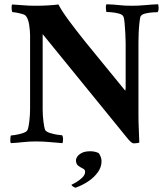

<svg xmlns="http://www.w3.org/2000/svg" viewBox="-20 -667 782 900"><path d="M404 42Q415 42 425.5 44.5Q436 47 443 51Q448 58 452 68Q456 78 456 89Q456 116 438.5 140.5Q421 165 393 183.5Q365 202 334 213Q327 211 321 206.5Q315 202 315 199Q324 195 339 186Q354 177 366.5 164.5Q379 152 379 138Q379 128 368.5 123Q358 118 347 110Q336 102 336 83Q336 78 341.5 68.5Q347 59 362 50.5Q377 42 404 42ZM147 -640Q173 -640 202 -641.5Q231 -643 254 -646Q268 -618 301.5 -572.5Q335 -527 379.5 -471.5Q424 -416 473 -357Q522 -298 567 -242Q569 -247 569 -259.5Q569 -272 569 -282V-465Q569 -484 567.5 -510.5Q566 -537 564 -560Q562 -583 558 -590Q554 -599 537 -603.5Q520 -608 502.5 -609.5Q485 -611 479 -611Q478 -611 476.5 -625.5Q475 -640 479 -647Q513 -646 538.5 -643Q564 -640 598 -640Q630 -640 661 -643Q692 -646 721 -647Q723 -643 723.5 -630.5Q724 -618 719 -610Q715 -610 697 -609Q679 -608 660.5 -603.5Q642 -599 638 -588Q636 -581 633.5 -559Q631 -537 630 -511.5Q629 -486 629 -468V-136Q629 -93 630.5 -65Q632 -37 633 1Q631 3 620.5 4Q610 5 608 5Q601 5 593.5 -1.5Q586 -8 578 -18L180 -507V-153Q180 -127 183.5 -98.5Q187 -70 191 -59Q195 -50 213 -44Q231 -38 249 -35.5Q267 -33 271 -33Q276 -26 275.5 -13.5Q275 -1 273 4Q244 2 213 -1Q182 -4 150 -4Q116 -4 90.5 -1Q65 2 31 4Q27 -3 28.5 -17.5Q30 -32 31 -32Q37 -32 54.5 -35Q72 -38 88.5 -43.5Q105 -49 109 -58Q114 -69 117.5 -98.5Q121 -128 121 -156V-502Q121 -522 117 -549Q113 -576 103 -590Q99 -597 85.5 -601Q72 -605 58.5 -607.5Q45 -610 39 -610Q37 -610 35.5 -618Q34 -626 34.5 -635Q35 -644 37 -646Q60 -645 86.5 -642.5Q113 -640 147 -640Z"/></svg>

Font: Amiri
Style: Bold
Weight: 700
Designer: Khaled Hosny
Version: Version 0.113